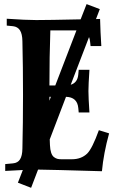

<svg xmlns="http://www.w3.org/2000/svg" viewBox="-20 -814 544 916"><path d="M128.4 82 65.4 57.6 88.9 -2.9Q87.4 -2.9 4.9 1.5V-31.2L42.5 -34.7H42Q64.5 -36.6 75.4 -53.5Q86.4 -70.3 86.9 -105.5Q89.8 -227.5 89.8 -361.3Q89.8 -495.1 86.9 -617.2Q86.4 -651.9 75.4 -669.2Q64.5 -686.5 42 -689L12.2 -691.9V-724.6Q104.5 -718.3 152.8 -718.3Q210.4 -718.3 364.7 -721.7L393.1 -794.4L456.1 -770.5L438 -723.1Q450.2 -723.1 457.5 -723.6Q459 -660.6 463.4 -594.2H412.1L409.7 -616.2Q408.2 -628.4 404.8 -637.2L317.4 -409.7Q350.1 -419.4 353.5 -459L355.5 -481H406.7Q401.9 -409.2 401.9 -379.4Q401.9 -349.1 406.7 -277.3H355.5L353.5 -298.8Q348.6 -350.6 294.9 -352.1L217.3 -148.9Q217.3 -138.7 218.3 -122.1Q219.2 -100.1 224.1 -85.4Q229 -70.8 237.5 -64.5Q246.1 -58.1 253.9 -56.2Q261.7 -54.2 272.5 -54.2H322.8Q367.7 -54.2 396 -81.5Q419.9 -105 451.7 -192.9L500.5 -177.7Q474.1 -82 466.3 2.9Q216.8 -4.4 161.6 -4.9ZM220.2 -668.9Q215.8 -543.9 215.8 -406.2H243.7L344.7 -668.9ZM215.8 -352.1V-333.5L222.7 -352.1Z"/></svg>

Font: Flanker
Style: Bold
Weight: 700
Designer: Flanker
Foundry: Flanker
Version: Version 2.021